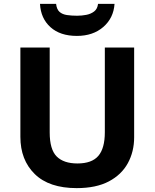

<svg xmlns="http://www.w3.org/2000/svg" viewBox="-20 -959 796 989"><path d="M671 -252Q671 -178 638.5 -118.5Q606 -59 540.5 -24.5Q475 10 375 10Q233 10 159 -62.5Q85 -135 85 -254V-714H236V-277Q236 -189 272 -153Q308 -117 379 -117Q453 -117 486.5 -156Q520 -195 520 -278V-714H671ZM570 -939Q565 -866 512 -820Q459 -774 376 -774Q290 -774 240 -819Q190 -864 186 -939H269Q272 -911 286.5 -898Q301 -885 325 -881.5Q349 -878 377 -878Q401 -878 424.5 -882.5Q448 -887 465 -900Q482 -913 485 -939Z"/></svg>

Font: Noto Sans Kawi
Style: Bold
Weight: 700
Designer: Fadhl Haqq
Version: Version 1.000